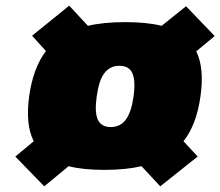

<svg xmlns="http://www.w3.org/2000/svg" viewBox="-20 -588 777 677"><path d="M550 -497 636 -566 737 -461 672 -407Q701 -348 687 -249Q673 -148 627 -90L677 -36L545 69L479 -2Q424 11 348 11Q272 11 222 -2L136 69L34 -36L99 -90Q69 -148 83 -250Q97 -349 142 -408L93 -462L224 -568L290 -497Q345 -510 421.5 -510Q498 -510 550 -497ZM321 -248Q313 -192 325 -166Q337 -140 370.5 -140Q404 -140 423.5 -166Q443 -192 451 -248Q456 -285 452.5 -309Q449 -333 436.5 -344.5Q424 -356 401 -356Q384 -356 371 -349.5Q358 -343 348 -330Q338 -317 331.5 -296.5Q325 -276 321 -248Z"/></svg>

Font: Fivo Sans Modern ExtBlk
Style: Regular
Weight: 900
Designer: Alexander Slobzheninov
Foundry: Alexander Slobzheninov
Version: 1.0